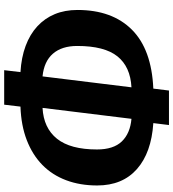

<svg xmlns="http://www.w3.org/2000/svg" viewBox="24 -794 809 896"><g transform="rotate(90 428.0 -345.5)"><path d="M316 -37Q248 -41 194 -61Q140 -81 102.5 -115.5Q65 -150 45.5 -197Q26 -244 26 -303Q26 -465 118 -557Q210 -649 393 -657L402 -730H563L554 -657Q692 -648 768.5 -580.5Q845 -513 845 -395Q845 -315 820.5 -250Q796 -185 749 -139Q702 -93 633.5 -66.5Q565 -40 477 -37L468 39H307ZM194 -302Q194 -230 230 -188.5Q266 -147 336 -140L387 -555Q291 -550 242.5 -489.5Q194 -429 194 -302ZM677 -394Q677 -471 639.5 -510Q602 -549 534 -555L483 -140Q577 -145 627 -207.5Q677 -270 677 -394Z"/></g></svg>

Font: Qjlgwqiwhsfqbnnlvksmvfsycuq
Style: Regular
Weight: 700
Italic angle: -8°
Designer: Carrois Corporate & Edenspiekermann
Foundry: Carrois Corporate GbR & Edenspiekermann AG
Version: Version 2.001